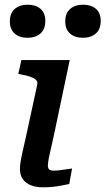

<svg xmlns="http://www.w3.org/2000/svg" viewBox="-20 -794 449 818"><path d="M97 -633Q131 -633 152 -651Q173 -669 173 -705Q173 -739 152.5 -756.5Q132 -774 98 -774Q64 -774 43 -756Q22 -738 22 -703Q22 -669 42.5 -651Q63 -633 97 -633ZM333 -633Q367 -633 388 -651Q409 -669 409 -705Q409 -739 388.5 -756.5Q368 -774 334 -774Q300 -774 279 -756Q258 -738 258 -703Q258 -669 278.5 -651Q299 -633 333 -633ZM163 4Q134 4 112 -4.5Q90 -13 77.5 -30.5Q65 -48 65 -74Q65 -88 67.5 -104Q70 -120 76 -147Q82 -174 92 -218L139 -435Q141 -447 132.5 -454.5Q124 -462 108 -467.5Q92 -473 69 -477L58 -479L71 -538H277L208 -210Q200 -173 194 -148Q188 -123 186 -109Q184 -95 184 -88Q184 -77 190 -72Q196 -67 209 -67Q223 -67 237 -69Q251 -71 264.5 -73Q278 -75 287 -76L275 -10Q260 -7 242 -3.5Q224 0 204 2Q184 4 163 4Z"/></svg>

Font: Roboto Serif 20pt Medium
Style: Italic
Weight: 500
Italic angle: -10°
Version: Version 1.008